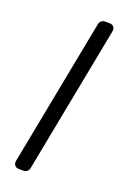

<svg xmlns="http://www.w3.org/2000/svg" viewBox="-132 -715 511 762"><g transform="rotate(20 123.0 -333.5)"><path d="M52 0H73C83 0 93 -8 95 -18L215 -641C218 -655 208 -667 194 -667H173C163 -667 153 -659 151 -649L31 -26C28 -12 38 0 52 0Z"/></g></svg>

Font: DIN Rundschrift
Style: Eng
Weight: 400
Width: 3
Version: Version 1.027